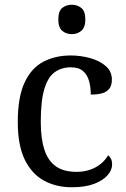

<svg xmlns="http://www.w3.org/2000/svg" viewBox="-20 -780 532 810"><path d="M283 10Q217 10 165.5 -18Q114 -46 84.5 -106.5Q55 -167 55 -265Q55 -372 84.5 -433.5Q114 -495 164.5 -520.5Q215 -546 278 -546Q320 -546 360 -535Q400 -524 426 -501.5Q452 -479 452 -444Q452 -421 442 -407Q432 -393 412.5 -387Q393 -381 363 -381Q363 -413 355.5 -439Q348 -465 330 -480.5Q312 -496 278 -496Q240 -496 211.5 -476Q183 -456 167.5 -406Q152 -356 152 -266Q152 -195 167.5 -148Q183 -101 216 -78Q249 -55 303 -55Q334 -55 360 -64Q386 -73 405.5 -89Q425 -105 436 -125Q444 -119 448.5 -109.5Q453 -100 453 -86Q453 -63 434 -41Q415 -19 377.5 -4.5Q340 10 283 10ZM283 -636Q259 -636 242.5 -650Q226 -664 226 -698Q226 -733 242.5 -746.5Q259 -760 283 -760Q306 -760 323 -746.5Q340 -733 340 -698Q340 -664 323 -650Q306 -636 283 -636Z"/></svg>

Font: Noto Serif Georgian
Style: Regular
Weight: 400
Designer: Monotype Design Team, Akaki Razmadze
Foundry: Google LLC
Version: Version 2.002